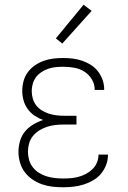

<svg xmlns="http://www.w3.org/2000/svg" viewBox="-20 -783 540 811"><path d="M247 8Q224 8 201.5 5.5Q179 3 157.5 -4.5Q136 -12 117 -25Q98 -38 84.5 -56Q71 -74 64.5 -96.5Q58 -119 58 -141Q58 -164 64.5 -187Q71 -210 85.5 -227.5Q100 -245 120 -257Q140 -269 162 -276Q143 -283 126 -294.5Q109 -306 97 -322.5Q85 -339 79.5 -359Q74 -379 74 -399Q74 -420 79.5 -440.5Q85 -461 97.5 -478Q110 -495 127.5 -507Q145 -519 164.5 -526Q184 -533 205 -535.5Q226 -538 247 -538Q267 -538 287.5 -535.5Q308 -533 327 -526.5Q346 -520 363.5 -509Q381 -498 393.5 -482Q406 -466 413 -446.5Q420 -427 420 -407Q420 -406 420 -405Q420 -404 420 -403H380Q380 -403 380 -404Q380 -405 380 -405Q380 -428 367.5 -448.5Q355 -469 335.5 -481Q316 -493 293 -497Q270 -501 247 -501Q231 -501 215.5 -499.5Q200 -498 185 -493Q170 -488 156 -479Q142 -470 132.5 -457.5Q123 -445 118.5 -429.5Q114 -414 114 -399Q114 -382 118.5 -366.5Q123 -351 133 -338Q143 -325 157 -316.5Q171 -308 186.5 -303Q202 -298 218 -296Q234 -294 250 -294H303V-257H250Q232 -257 214 -255Q196 -253 179 -247.5Q162 -242 146.5 -232.5Q131 -223 119.5 -209Q108 -195 103 -177.5Q98 -160 98 -142Q98 -124 103 -107Q108 -90 119 -76Q130 -62 145.5 -52.5Q161 -43 177.5 -38Q194 -33 212 -31Q230 -29 247 -29Q264 -29 280.5 -30.5Q297 -32 313 -36.5Q329 -41 344 -49Q359 -57 371 -69Q383 -81 389.5 -96.5Q396 -112 396 -129Q396 -129 396 -129.5Q396 -130 396 -130H436Q436 -130 436 -129.5Q436 -129 436 -128Q436 -106 428 -85.5Q420 -65 406 -48.5Q392 -32 373 -21Q354 -10 333 -3.5Q312 3 290.5 5.5Q269 8 247 8ZM243 -599 216 -621 333 -763 367 -737Z"/></svg>

Font: Iosevka Slab Extralight
Style: Regular
Weight: 200
Monospace: yes
Designer: Belleve Invis
Foundry: Belleve Invis
Version: Version 11.1.1; ttfautohint (v1.8.3)